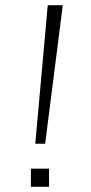

<svg xmlns="http://www.w3.org/2000/svg" viewBox="-20 -720 350 740"><path d="M116 -166H154L222 -700H164ZM99 0H169V-70H99Z"/></svg>

Font: Uncut Sans Light
Style: Regular
Weight: 300
Designer: Kasper Nordkvist
Foundry: UNCUT.wtf
Version: Version 1.304;Glyphs 3.2 (3246)